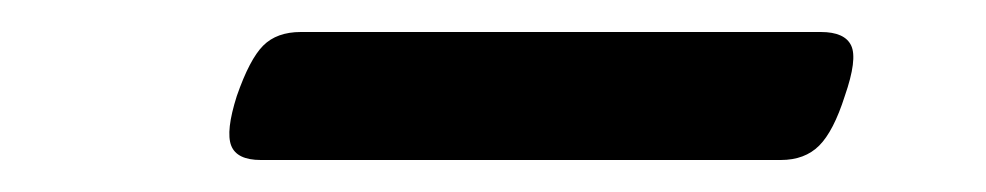

<svg xmlns="http://www.w3.org/2000/svg" viewBox="-20 -401 616 120"><path d="M143 -301Q128 -301 124.5 -310Q121 -319 128 -341Q136 -364 144.5 -372.5Q153 -381 168 -381H493Q508 -381 512 -372.5Q516 -364 508 -341Q501 -319 492 -310Q483 -301 468 -301Z"/></svg>

Font: Playwrite CO
Style: Regular
Weight: 400
Designer: Veronika Burian, José Scaglione
Foundry: TypeTogether
Version: Version 1.000